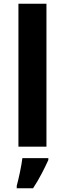

<svg xmlns="http://www.w3.org/2000/svg" viewBox="-20 -780 345 1021"><path d="M227 0H78V-760H227ZM237 71Q222 104 202 142.5Q182 181 156 221H69V208Q77 179 86 136Q95 93 99 61H237Z"/></svg>

Font: Noto Sans Medefaidrin
Style: Bold
Weight: 700
Designer: Dalton Maag Ltd
Foundry: Dalton Maag Ltd
Version: Version 1.002; ttfautohint (v1.8.4.7-5d5b)